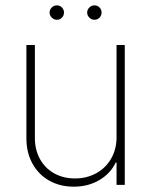

<svg xmlns="http://www.w3.org/2000/svg" viewBox="-20 -701 574 728"><path d="M421.9 -530.3H453.1V0H421.9V-85H418.9Q399.4 -43.5 356.9 -18.3Q314.5 6.8 259.8 6.8Q207.5 6.8 166.7 -16.1Q126 -39.1 103 -80.8Q80.1 -122.6 80.1 -176.8V-530.3H112.3V-177.7Q112.3 -132.8 131.6 -97.9Q150.9 -63 185.5 -43.7Q220.2 -24.4 264.6 -24.4Q308.6 -24.4 344.5 -43.9Q380.4 -63.5 401.1 -99.1Q421.9 -134.8 421.9 -180.7ZM168 -653.3Q168 -664.6 176.3 -672.6Q184.6 -680.7 195.3 -680.7Q207 -680.7 214.8 -672.6Q222.7 -664.6 222.7 -653.3Q222.7 -642.1 214.8 -634Q207 -626 195.3 -626Q184.6 -626 176.3 -634.3Q168 -642.6 168 -653.3ZM310.5 -653.3Q310.5 -664.6 318.8 -672.6Q327.1 -680.7 337.9 -680.7Q349.6 -680.7 357.4 -672.6Q365.2 -664.6 365.2 -653.3Q365.2 -642.1 357.4 -634Q349.6 -626 337.9 -626Q327.1 -626 318.8 -634.3Q310.5 -642.6 310.5 -653.3Z"/></svg>

Font: Pretendard Std Thin
Style: Regular
Weight: 100
Designer: Base glyphs from Inter by Rasmus Andersson; Hangeul glyphs from Noto Sans CJK(Source Han Sans) by Jang Soo-young and Kan
Foundry: Kil Hyung-jin
Version: Version 1.309